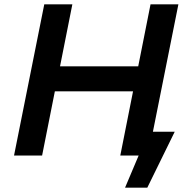

<svg xmlns="http://www.w3.org/2000/svg" viewBox="-20 -720 882 889"><path d="M688 -110H789L662 149H559L622 0H537L596 -297H234L175 0H45L185 -700H315L258 -413H620L677 -700H806Z"/></svg>

Font: Montserrat Alternates SemiBold
Style: Italic
Weight: 600
Italic angle: -11.3°
Designer: Julieta Ulanovsky
Foundry: Julieta Ulanovsky
Version: Version 7.200